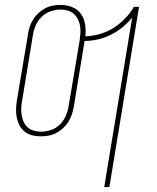

<svg xmlns="http://www.w3.org/2000/svg" viewBox="-20 -548 640 783"><path d="M405 215 519 -476Q501 -454 478.5 -436Q456 -418 430.5 -405.5Q405 -393 378.5 -387Q352 -381 325 -381L281 -113Q278 -97 273 -81.5Q268 -66 259 -51.5Q250 -37 237.5 -25.5Q225 -14 210 -6Q195 2 179 5Q163 8 147 8Q129 8 112 4Q95 0 81.5 -10.5Q68 -21 60 -36Q52 -51 48.5 -68Q45 -85 45.5 -103Q46 -121 49 -139L94 -407Q96 -423 101 -438.5Q106 -454 115 -468.5Q124 -483 136.5 -494.5Q149 -506 164 -514Q179 -522 195 -525Q211 -528 227 -528Q252 -528 274.5 -519Q297 -510 310 -491.5Q323 -473 327 -449Q331 -425 328 -400Q357 -401 386 -409Q415 -417 441 -433Q467 -449 489 -471.5Q511 -494 526 -520H547L426 215ZM148 -11Q168 -11 188.5 -18Q209 -25 224.5 -40.5Q240 -56 248.5 -76Q257 -96 260 -116L305 -384Q307 -399 308 -414Q309 -429 306.5 -443Q304 -457 297.5 -470Q291 -483 280.5 -492Q270 -501 256 -505Q242 -509 227 -509Q207 -509 186.5 -502Q166 -495 150 -479.5Q134 -464 125.5 -444Q117 -424 114 -404L70 -136Q67 -121 66.5 -106Q66 -91 68.5 -77Q71 -63 77 -50Q83 -37 93.5 -28Q104 -19 118.5 -15Q133 -11 148 -11Z"/></svg>

Font: Iosevka SS04 Thin Extended
Style: Italic
Weight: 100
Width: 7
Italic angle: -9°
Monospace: yes
Designer: Belleve Invis
Foundry: Belleve Invis
Version: Version 19.0.0; ttfautohint (v1.8.4)